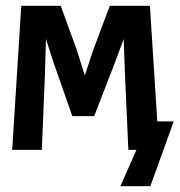

<svg xmlns="http://www.w3.org/2000/svg" viewBox="-20 -516 618 661"><path d="M521.5 -98.1H578.1L497.6 125H394.5L449.7 0H421.9L410.2 -261.2L405.8 -381.8L375 -298.8L304.2 -116.2H229L165 -298.8L138.2 -381.8L134.8 -263.2L124 0H22L53.2 -496.1H189L245.1 -341.8L272 -255.9L298.8 -337.9L357.9 -496.1H496.1Z"/></svg>

Font: Code New Roman
Style: Bold
Weight: 700
Monospace: yes
Designer: Sam Radian
Foundry: Code New Roman
Version: Version 1.508 October 19, 2014